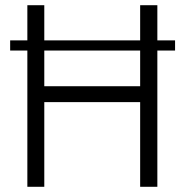

<svg xmlns="http://www.w3.org/2000/svg" viewBox="-20 -717 709 737"><path d="M85 -523H19V-562H85V-697H150V-562H518V-697H584V-562H652V-523H584V0H518V-325H150V0H85ZM518 -386V-523H150V-386Z"/></svg>

Font: Hanken Grotesk Light
Style: Regular
Weight: 300
Designer: Alfredo Marco Pradil
Foundry: Hanken Design Co.
Version: Version 3.014